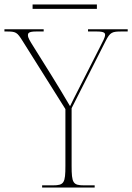

<svg xmlns="http://www.w3.org/2000/svg" viewBox="-31 -846 596 866"><path d="M116 -806H406V-826H116ZM159 0H396V-10H348C298 -10 292 -21 292 -98V-358L446 -662C466 -701 475 -704 518 -704H545V-714H366V-704H405C439 -704 443 -697 443 -689C443 -677 433 -660 422 -638L325 -447C304 -406 298 -394 285 -367C260 -410 229 -461 203 -503L118 -639C105 -660 95 -675 95 -687C95 -697 99 -704 133 -704H166V-714H-11V-704H-2C41 -704 46 -701 71 -661L264 -354V-98C264 -21 258 -10 208 -10H159Z"/></svg>

Font: Noto Serif Display Thin
Style: Regular
Weight: 100
Designer: Monotype Design Team
Foundry: Monotype Imaging Inc.
Version: Version 2.009